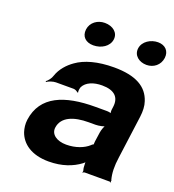

<svg xmlns="http://www.w3.org/2000/svg" viewBox="-134 -834 862 949"><g transform="rotate(20 297.0 -359.5)"><path d="M548 -128 578 -352C582 -383 581 -410 573 -433C551 -501 490 -538 374 -538C288 -538 222 -519 179 -488C149 -467 120 -436 107 -397C103 -382 89 -365 79 -358L82 -355C91 -362 114 -370 129 -370H222C230 -370 242 -364 245 -359L249 -361C246 -366 249 -383 252 -390C267 -419 304 -434 349 -434C415 -434 443 -404 436 -353L434 -338C433 -331 434 -318 437 -314L439 -317C436 -321 422 -323 413 -323H353C193 -323 77 -279 59 -148C56 -125 59 -104 65 -85C84 -30 137 10 228 10C299 10 352 -11 391 -40C396 -44 403 -50 405 -54L402 -55C400 -51 401 -43 401 -37C401 -26 402 -16 405 -7C406 -5 405 1 404 3L405 5C406 3 411 0 414 0H546C548 0 551 2 552 3L554 1C553 0 551 -2 551 -4C551 -5 553 -7 553 -7L551 -10C542 -43 541 -80 548 -128ZM202 -159C210 -218 272 -240 348 -240H384C402 -240 431 -246 439 -253L435 -256C427 -249 419 -225 417 -211L410 -162C410 -159 408 -145 410 -143L412 -146C410 -148 400 -141 398 -138C373 -115 331 -98 281 -98C232 -98 197 -122 202 -159ZM239 -605C281 -605 320 -629 325 -667C330 -704 298 -729 256 -729C218 -729 184 -705 179 -667C174 -628 200 -605 239 -605ZM519 -604C557 -604 588 -629 593 -667C598 -704 574 -729 536 -729C498 -729 458 -705 453 -667C448 -629 480 -604 519 -604Z"/></g></svg>

Font: Asimov
Style: EdgeWideIt
Weight: 500
Designer: Google
Version: Version 2.000980: 2014